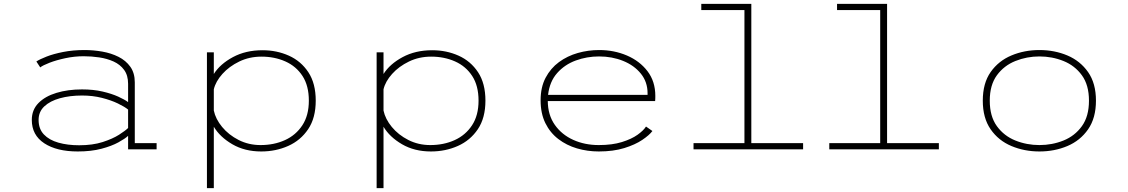

<svg xmlns="http://www.w3.org/2000/svg" viewBox="-20 -770 5815 990"><path d="M381 11Q272.5 11 208.2 -31.2Q144 -73.5 144 -151.5Q144 -203.5 178.2 -238.5Q212.5 -273.5 271.2 -291.2Q330 -309 403 -309Q461.5 -309 508.8 -298Q556 -287 589.5 -271.8Q623 -256.5 640.5 -243.5V-338Q640.5 -381.5 620 -409.5Q599.5 -437.5 565.8 -452.8Q532 -468 491.8 -474Q451.5 -480 411.5 -480Q364 -480 317.2 -470Q270.5 -460 235.5 -446.5Q200.5 -433 187.5 -422.5L167.5 -453Q184 -464 219.5 -478Q255 -492 305.5 -502Q356 -512 416 -512Q461.5 -512 507.2 -504Q553 -496 591 -477Q629 -458 652 -425.8Q675 -393.5 675 -345.5V-32H787.5V0H640.5V-69.5Q625 -55 590.5 -36Q556 -17 503.2 -3Q450.5 11 381 11ZM388.5 -21Q457.5 -21 509 -37.5Q560.5 -54 593.8 -75.2Q627 -96.5 640.5 -110V-205Q623 -219.5 587.8 -236.5Q552.5 -253.5 505 -265.5Q457.5 -277.5 403 -277.5Q340 -277.5 289.2 -263.5Q238.5 -249.5 208.8 -221.8Q179 -194 179 -151.5Q179 -105.5 206.2 -76.8Q233.5 -48 281 -34.5Q328.5 -21 388.5 -21Z M1047 200V-500H1082.5V-388.5Q1115 -440 1181 -475.5Q1247 -511 1333.5 -511Q1407 -511 1469.5 -483Q1532 -455 1570 -397.5Q1608 -340 1608 -251Q1608 -162 1569 -104Q1530 -46 1466 -17.5Q1402 11 1327 11Q1242 11 1178 -26.2Q1114 -63.5 1082.5 -116.5V200ZM1328 -478Q1266 -478 1213.8 -452.8Q1161.5 -427.5 1126.8 -388.8Q1092 -350 1082.5 -309.5V-200Q1091.5 -156.5 1125.2 -115.5Q1159 -74.5 1210.5 -48.2Q1262 -22 1323.5 -22Q1393 -22 1449.2 -47.5Q1505.5 -73 1539 -124Q1572.5 -175 1572.5 -251Q1572.5 -328 1539.8 -378.2Q1507 -428.5 1451.5 -453.2Q1396 -478 1328 -478Z M1922 200V-500H1957.5V-388.5Q1990 -440 2056 -475.5Q2122 -511 2208.5 -511Q2282 -511 2344.5 -483Q2407 -455 2445 -397.5Q2483 -340 2483 -251Q2483 -162 2444 -104Q2405 -46 2341 -17.5Q2277 11 2202 11Q2117 11 2053 -26.2Q1989 -63.5 1957.5 -116.5V200ZM2203 -478Q2141 -478 2088.8 -452.8Q2036.5 -427.5 2001.8 -388.8Q1967 -350 1957.5 -309.5V-200Q1966.5 -156.5 2000.2 -115.5Q2034 -74.5 2085.5 -48.2Q2137 -22 2198.5 -22Q2268 -22 2324.2 -47.5Q2380.5 -73 2414 -124Q2447.5 -175 2447.5 -251Q2447.5 -328 2414.8 -378.2Q2382 -428.5 2326.5 -453.2Q2271 -478 2203 -478Z M3067.5 11Q3009 11 2955.2 -4.8Q2901.5 -20.5 2859 -53Q2816.5 -85.5 2792 -135.2Q2767.5 -185 2767.5 -253Q2767.5 -320 2793.2 -369Q2819 -418 2862.2 -449.8Q2905.5 -481.5 2959.2 -496.8Q3013 -512 3069.5 -512Q3146.5 -512 3212.5 -483.8Q3278.5 -455.5 3318.8 -402.8Q3359 -350 3359 -275.5Q3359 -270.5 3358.8 -262.2Q3358.5 -254 3358 -249H2804.5Q2805 -177 2840.8 -126.2Q2876.5 -75.5 2935.8 -48.8Q2995 -22 3067.5 -22Q3136.5 -22 3186.5 -37.5Q3236.5 -53 3267.5 -75.2Q3298.5 -97.5 3311 -117.5L3344 -94.5Q3328.5 -73.5 3292 -48.8Q3255.5 -24 3199 -6.5Q3142.5 11 3067.5 11ZM3069 -479Q3006 -479 2948.8 -458Q2891.5 -437 2852.8 -393.2Q2814 -349.5 2806 -281H3319V-289.5Q3319 -347.5 3284.5 -390.2Q3250 -433 3193 -456Q3136 -479 3069 -479Z M3556 0V-32H3818.5V-718H3596V-750H3854V-32H4121V0Z M4256 0V-32H4518.5V-718H4296V-750H4554V-32H4821V0Z M5339.5 11Q5262 11 5195.2 -17Q5128.5 -45 5088 -103.2Q5047.5 -161.5 5047.5 -251Q5047.5 -341 5088.2 -398.8Q5129 -456.5 5195.5 -484.2Q5262 -512 5339.5 -512Q5417.5 -512 5483.8 -484Q5550 -456 5590.5 -398.2Q5631 -340.5 5631 -251Q5631 -161.5 5590.5 -103.2Q5550 -45 5483.8 -17Q5417.5 11 5339.5 11ZM5339.5 -22Q5405.5 -22 5463.8 -45.5Q5522 -69 5558.5 -119.5Q5595 -170 5595 -251Q5595 -331.5 5558.5 -381.8Q5522 -432 5463.5 -455.5Q5405 -479 5339.5 -479Q5274.5 -479 5215.8 -455.5Q5157 -432 5120.2 -381.8Q5083.5 -331.5 5083.5 -251Q5083.5 -170 5120.2 -119.5Q5157 -69 5215.5 -45.5Q5274 -22 5339.5 -22Z"/></svg>

Font: Trispace SemiExpanded Thin
Style: Regular
Weight: 100
Width: 6
Designer: Tyler Finck
Foundry: Etcetera Type Company
Version: Version 1.210; ttfautohint (v1.8.3)